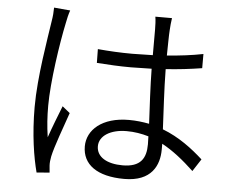

<svg xmlns="http://www.w3.org/2000/svg" viewBox="-55 -833 1110 931"><g transform="rotate(5 500.0 -367.0)"><path d="M250 -762 171 -769C171 -749 169 -725 165 -702C153 -619 119 -428 119 -281C119 -146 137 -37 156 35L219 30C218 20 217 6 216 -4C215 -16 217 -35 220 -49C230 -97 268 -199 291 -266L254 -296C237 -253 211 -187 195 -140C187 -194 184 -239 184 -293C184 -407 213 -601 234 -699C237 -717 244 -746 250 -762ZM681 -187 682 -148C682 -80 656 -36 568 -36C493 -36 441 -65 441 -118C441 -169 496 -203 574 -203C612 -203 647 -197 681 -187ZM745 -768H664C667 -751 668 -725 668 -707V-581L569 -579C510 -579 457 -582 400 -587L401 -520C459 -516 510 -513 567 -513L668 -515C669 -431 675 -327 679 -248C648 -254 615 -258 580 -258C450 -258 378 -192 378 -112C378 -24 449 29 582 29C715 29 751 -52 751 -129V-157C805 -128 856 -87 908 -38L947 -98C894 -146 829 -196 748 -227C744 -314 737 -418 736 -519C797 -523 856 -530 912 -539V-608C858 -597 798 -590 736 -585C737 -632 737 -681 739 -709C740 -728 742 -748 745 -768Z"/></g></svg>

Font: ChiuKong Gothic MN Normal
Style: Regular
Weight: 350
Designer: Ryoko NISHIZUKA 西塚涼子 (kana, bopomofo & ideographs); Paul D. Hunt (Latin, Greek & Cyrillic); Sandoll Communications 산돌커뮤니
Foundry: Adobe
Version: Version 1.300